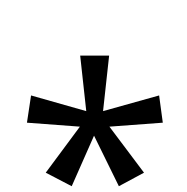

<svg xmlns="http://www.w3.org/2000/svg" viewBox="-20 -937 647 664"><path d="M357.4 -744.6 336.4 -552.7 530.3 -606.9 543 -512.7 358.4 -499 478 -339.8 391.1 -293 305.2 -467.8 228 -293 138.2 -339.8 256.3 -499 73.2 -512.7 87.4 -606.9 278.3 -552.7 257.3 -744.6ZM221.7 -917ZM209.5 -622.1Z"/></svg>

Font: Noto Sans Bengali UI
Style: Regular
Weight: 400
Designer: Monotype Design Team
Foundry: Monotype Imaging Inc.
Version: Version 1.03 uh